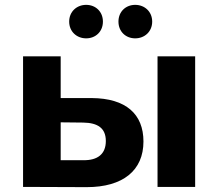

<svg xmlns="http://www.w3.org/2000/svg" viewBox="-20 -770 899 791"><path d="M335 -612C374 -612 404 -640 404 -681C404 -722 374 -750 335 -750C296 -750 265 -722 265 -681C265 -640 296 -612 335 -612ZM537 -612C576 -612 607 -640 607 -681C607 -722 576 -750 537 -750C498 -750 468 -722 468 -681C468 -640 498 -612 537 -612ZM230 -366V-538H75V0L337 1C487 1 571 -68 571 -187C571 -300 499 -365 358 -366ZM629 0H784V-538H629ZM230 -110V-266L323 -265C383 -264 416 -242 416 -189C416 -136 383 -109 323 -110Z"/></svg>

Font: Talent SemiBold
Style: Bold
Weight: 700
Designer: Mike Powis
Version: Version 1.001;hotconv 1.0.109;makeotfexe 2.5.65596